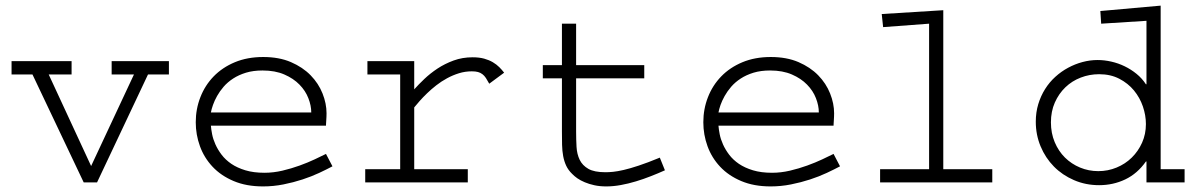

<svg xmlns="http://www.w3.org/2000/svg" viewBox="-20 -647 4241 681"><path d="M233.9 -382.8H152.8L303.2 -58.1L455.1 -382.8H376V-430.2H579.1V-382.8H504.9L324.2 0H276.9L95.2 -382.8H21V-430.2H233.9Z M1159.2 -57.1Q1139.2 -46.4 1112.1 -33.7Q1085 -21 1053 -10.5Q1021 0 985.4 7.1Q949.7 14.2 913.1 14.2Q853.5 14.2 808.6 -4.9Q763.7 -23.9 733.9 -55.7Q704.1 -87.4 689.2 -128.4Q674.3 -169.4 674.3 -213.4Q674.3 -260.3 690.7 -302.2Q707 -344.2 737.8 -376Q768.6 -407.7 813 -426.3Q857.4 -444.8 913.6 -444.8Q969.7 -444.8 1011.7 -426.8Q1053.7 -408.7 1081.8 -379.9Q1109.9 -351.1 1124 -315.4Q1138.2 -279.8 1138.2 -245.1Q1138.2 -239.3 1137.9 -232.7Q1137.7 -226.1 1137.2 -220Q1136.7 -213.9 1136.5 -208.7Q1136.2 -203.6 1136.2 -201.2H728Q729 -188 732.4 -170.7Q735.8 -153.3 744.1 -134.8Q752.4 -116.2 766.1 -98.1Q779.8 -80.1 800.5 -65.9Q821.3 -51.8 850.3 -43Q879.4 -34.2 918 -34.2Q949.7 -34.2 981.7 -41.7Q1013.7 -49.3 1042.7 -59.8Q1071.8 -70.3 1096.2 -81.8Q1120.6 -93.3 1136.2 -101.1ZM1084 -248Q1084 -272.5 1073.7 -298.8Q1063.5 -325.2 1042.2 -346.9Q1021 -368.7 988.5 -382.8Q956.1 -397 911.1 -397Q878.4 -397 852.5 -389.2Q826.7 -381.3 806.9 -368.4Q787.1 -355.5 773.2 -339.4Q759.3 -323.2 750 -306.6Q740.7 -290 735.4 -274.7Q730 -259.3 728 -248Z M1449.2 -330.1Q1464.4 -347.2 1485.1 -366.9Q1505.9 -386.7 1531.7 -403.8Q1557.6 -420.9 1588.9 -432.4Q1620.1 -443.8 1656.2 -443.8Q1679.7 -443.8 1697.3 -439Q1714.8 -434.1 1728 -426.3Q1741.2 -418.5 1751 -408.7Q1760.7 -398.9 1768.1 -389.2L1715.3 -350.1Q1709 -361.8 1703.4 -370.4Q1697.8 -378.9 1690.9 -384Q1684.1 -389.2 1675.3 -391.6Q1666.5 -394 1653.3 -394Q1629.9 -394 1607.9 -387.2Q1585.9 -380.4 1565.7 -369.4Q1545.4 -358.4 1527.6 -344.5Q1509.8 -330.6 1494.9 -316.2Q1480 -301.8 1468.5 -288.8Q1457 -275.9 1449.2 -266.1V-46.9H1639.2V0H1275.4V-46.9H1399.4V-382.8H1283.2V-430.2H1449.2Z M2023.4 -416H2265.1V-369.1H2023.4V-180.2Q2023.4 -151.9 2024.9 -126Q2026.4 -100.1 2036.1 -80.1Q2045.9 -60.1 2066.9 -48.1Q2087.9 -36.1 2127.4 -36.1Q2139.6 -36.1 2154.8 -37.6Q2169.9 -39.1 2192.1 -44.2Q2214.4 -49.3 2245.4 -59.6Q2276.4 -69.8 2320.3 -87.9L2338.4 -43Q2314.5 -32.2 2288.3 -22Q2262.2 -11.7 2235.6 -3.7Q2209 4.4 2182.1 9.3Q2155.3 14.2 2130.4 14.2Q2106.9 14.2 2088.1 10Q2069.3 5.9 2054.2 -0.5Q2039.1 -6.8 2027.8 -14.6Q2016.6 -22.5 2009.3 -30.3Q1995.6 -43.5 1988.3 -59.1Q1981 -74.7 1977.5 -93.3Q1974.1 -111.8 1973.6 -133.3Q1973.1 -154.8 1973.1 -180.2V-369.1H1905.3V-416H1973.1V-563H2023.4Z M2959.5 -57.1Q2939.5 -46.4 2912.4 -33.7Q2885.3 -21 2853.3 -10.5Q2821.3 0 2785.6 7.1Q2750 14.2 2713.4 14.2Q2653.8 14.2 2608.9 -4.9Q2564 -23.9 2534.2 -55.7Q2504.4 -87.4 2489.5 -128.4Q2474.6 -169.4 2474.6 -213.4Q2474.6 -260.3 2491 -302.2Q2507.3 -344.2 2538.1 -376Q2568.8 -407.7 2613.3 -426.3Q2657.7 -444.8 2713.9 -444.8Q2770 -444.8 2812 -426.8Q2854 -408.7 2882.1 -379.9Q2910.2 -351.1 2924.3 -315.4Q2938.5 -279.8 2938.5 -245.1Q2938.5 -239.3 2938.2 -232.7Q2938 -226.1 2937.5 -220Q2937 -213.9 2936.8 -208.7Q2936.5 -203.6 2936.5 -201.2H2528.3Q2529.3 -188 2532.7 -170.7Q2536.1 -153.3 2544.4 -134.8Q2552.7 -116.2 2566.4 -98.1Q2580.1 -80.1 2600.8 -65.9Q2621.6 -51.8 2650.6 -43Q2679.7 -34.2 2718.3 -34.2Q2750 -34.2 2782 -41.7Q2814 -49.3 2843 -59.8Q2872.1 -70.3 2896.5 -81.8Q2920.9 -93.3 2936.5 -101.1ZM2884.3 -248Q2884.3 -272.5 2874 -298.8Q2863.8 -325.2 2842.5 -346.9Q2821.3 -368.7 2788.8 -382.8Q2756.3 -397 2711.4 -397Q2678.7 -397 2652.8 -389.2Q2627 -381.3 2607.2 -368.4Q2587.4 -355.5 2573.5 -339.4Q2559.6 -323.2 2550.3 -306.6Q2541 -290 2535.6 -274.7Q2530.3 -259.3 2528.3 -248Z M3325.7 -46.9H3499.5V0H3101.6V-46.9H3275.4V-563L3112.3 -550.8L3107.4 -597.2L3325.7 -610.8Z M4096.7 -46.9H4181.6V0H4046.4V-74.2H4044.4Q4014.2 -31.2 3971.2 -10.7Q3928.2 9.8 3878.4 9.8Q3830.6 9.8 3789.3 -8.1Q3748 -25.9 3718 -56.4Q3688 -86.9 3670.9 -127.9Q3653.8 -168.9 3653.8 -215.3Q3653.8 -248.5 3662.6 -277.6Q3671.4 -306.6 3686.8 -331.1Q3702.1 -355.5 3723.1 -374.5Q3744.1 -393.6 3768.6 -406.7Q3793 -419.9 3819.6 -427Q3846.2 -434.1 3873 -434.1Q3897 -434.1 3921.6 -428.5Q3946.3 -422.9 3969 -411.9Q3991.7 -400.9 4011.2 -385Q4030.8 -369.1 4044.4 -348.1H4046.4V-573.2L3885.7 -563L3882.8 -607.9L4096.7 -627ZM4044.4 -207Q4044.4 -237.8 4033.7 -269.3Q4022.9 -300.8 4002 -326.2Q3981 -351.6 3950 -367.7Q3918.9 -383.8 3878.4 -383.8Q3844.2 -383.8 3813.2 -371.8Q3782.2 -359.9 3758.8 -337.4Q3735.4 -314.9 3721.4 -283.4Q3707.5 -252 3707.5 -212.9Q3707.5 -174.8 3720.9 -142.8Q3734.4 -110.8 3757.3 -88.1Q3780.3 -65.4 3810.8 -52.7Q3841.3 -40 3875.5 -40Q3909.7 -40 3940.4 -52.7Q3971.2 -65.4 3994.1 -87.9Q4017.1 -110.4 4030.8 -140.9Q4044.4 -171.4 4044.4 -207Z"/></svg>

Font: Ethiopic Sadiss
Style: Regular
Weight: 400
Designer: abass alamnehe
Foundry: Senamirmir Project
Version: Version 5.100